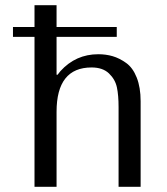

<svg xmlns="http://www.w3.org/2000/svg" viewBox="-20 -720 642 740"><path d="M30 -578V-616H113V-700H198V-616H430V-578H198V-432H202L213 -446Q272 -511 359 -511Q388 -511 414 -503.5Q440 -496 466 -477.5Q492 -459 507 -421Q522 -383 522 -330V0H437V-307Q437 -353 430.5 -383.5Q424 -414 400 -437Q376 -460 333 -460Q198 -460 198 -289V0H113V-578Z"/></svg>

Font: Tenor Sans
Style: Regular
Weight: 400
Designer: Denis Masharov
Foundry: Denis Masharov
Version: Version 1.1